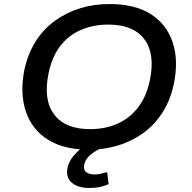

<svg xmlns="http://www.w3.org/2000/svg" viewBox="-20 -734 951 953"><path d="M421 9Q298 9 218.5 -40.5Q139 -90 108.5 -180Q78 -270 101 -388Q119 -469 158 -530Q197 -591 253.5 -631.5Q310 -672 378 -693Q446 -714 524 -714Q649 -714 727.5 -664.5Q806 -615 836.5 -525.5Q867 -436 843 -318Q826 -237 786.5 -175.5Q747 -114 691 -73.5Q635 -33 566 -12Q497 9 421 9ZM427 -93Q502 -93 563 -120Q624 -147 665.5 -201Q707 -255 724 -336Q751 -468 696 -540Q641 -612 518 -612Q443 -612 381.5 -585.5Q320 -559 279 -505.5Q238 -452 221 -370Q194 -238 249 -165.5Q304 -93 427 -93ZM425 199Q366 199 336 172.5Q306 146 315 99Q324 59 360 23Q396 -13 455 -37L485 0Q467 8 447.5 20.5Q428 33 415 48.5Q402 64 398 83Q393 109 408 120.5Q423 132 449 132Q465 132 480 128.5Q495 125 512 120L519 180Q499 189 476.5 194Q454 199 425 199Z"/></svg>

Font: Nunito Sans 7pt SemiExpanded SemiBold
Style: Italic
Weight: 600
Width: 6
Italic angle: -9°
Designer: Vernon Adams
Foundry: Vernon Adams
Version: Version 3.101;gftools[0.9.27]